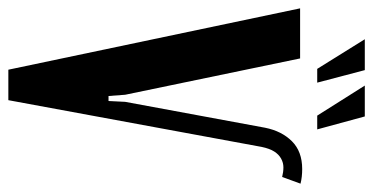

<svg xmlns="http://www.w3.org/2000/svg" viewBox="-245 -657 894 460"><g transform="rotate(90 202.0 -427.0)"><path d="M199 -280 202 -240H214L216 -280L278 -615Q286 -655 310.5 -679.5Q335 -704 377 -704Q396 -704 412 -700L396 -656Q384 -659 373 -659Q362 -659 352 -653.5Q342 -648 335 -637Q328 -626 324 -607L212 0H139L-8 -699H112ZM137 -740 66 -854H140L170 -740ZM249 -740 177 -854H251L282 -740Z"/></g></svg>

Font: Moniqa ExtBd Paragraph
Style: Regular
Weight: 800
Designer: Rajesh Rajput
Foundry: Rajesh Rajput
Version: Version 1.000